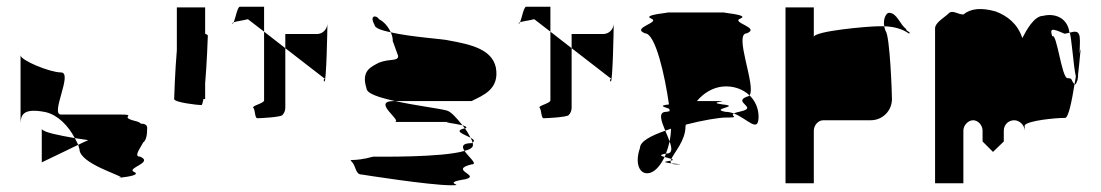

<svg xmlns="http://www.w3.org/2000/svg" viewBox="-20 -732 3269 570"><path d="M41 -367C42 -393 52 -412 116 -399C153 -390 183 -358 202 -322C216 -320 228 -318 242 -316C231 -311 222 -307 212 -302C214 -298 214 -293 216 -289C216 -247 339 -212 340 -205C359 -207 399 -213 377 -222C356 -234 437 -249 396 -267C376 -267 396 -291 405 -309C413 -315 417 -328 417 -352C417 -361 410 -365 398 -365C396 -368 390 -371 377 -374C332 -386 392 -392 333 -392H161C128 -392 198 -517 161 -517C128 -517 41 -553 41 -568ZM104 -250C104 -250 156 -275 212 -302C209 -309 206 -315 202 -322C156 -330 109 -339 104 -349ZM340 -205C333 -204 328 -204 333 -204C338 -204 340 -204 340 -204Z M497 -438C497 -428 567 -420 578 -420C580 -420 582 -427 584 -438H589V-484C594 -542 597 -620 597 -626C597 -628 594 -630 589 -632V-710H505V-583C500 -525 497 -444 497 -438Z M670 -662C671 -661 673 -663 674 -666C671 -665 669 -663 670 -662ZM674 -666C682 -669 701 -671 716 -675L764 -638V-712H692C685 -712 679 -678 674 -666ZM692 -694ZM732 -412C738 -406 736 -381 744 -381C753 -381 811 -384 818 -390C824 -396 827 -404 827 -412V-589L764 -638V-434C764 -425 726 -418 732 -412ZM827 -589 942 -500C950 -500 936 -497 943 -490C949 -484 952 -647 952 -661C951 -644 937 -631 921 -631H827ZM952 -661C952 -661 952 -662 952 -662C952 -662 952 -662 952 -662Z M1025 -251C1037 -239 1035 -214 1053 -214C1053 -214 1254 -182 1319 -182C1367 -182 1284 -188 1362 -200C1408 -212 1311 -227 1380 -244C1400 -244 1371 -266 1359 -284C1292 -264 1103 -267 1088 -267C1027 -250 1013 -263 1025 -251ZM1068 -470C1068 -454 1107 -442 1153 -432H1380C1414 -449 1464 -467 1452 -532C1440 -586 1378 -600 1312 -612C1299 -616 1200 -622 1140 -636C1145 -626 1146 -617 1146 -610L1162 -566C1162 -549 1139 -559 1105 -546C1083 -534 1051 -523 1068 -470ZM1092 -658C1092 -649 1112 -642 1140 -636C1133 -652 1120 -668 1105 -675C1099 -687 1075 -689 1092 -658ZM1150 -370H1319C1284 -370 1329 -366 1353 -360C1336 -381 1319 -401 1306 -404C1284 -410 1211 -419 1153 -432H1150C1079 -432 1181 -370 1150 -370ZM1353 -360C1355 -357 1358 -354 1360 -351H1362C1368 -354 1363 -357 1353 -360ZM1359 -284C1375 -288 1384 -294 1384 -301C1384 -303 1384 -306 1383 -309C1382 -308 1381 -308 1380 -307C1351 -307 1351 -296 1359 -284ZM1360 -351C1324 -343 1359 -333 1377 -323C1373 -331 1367 -342 1360 -351ZM1377 -323C1380 -318 1382 -313 1383 -309C1391 -314 1386 -318 1377 -323Z M1520 -662C1521 -661 1523 -663 1524 -666C1521 -665 1519 -663 1520 -662ZM1524 -666C1532 -669 1551 -671 1566 -675L1614 -638V-712H1542C1535 -712 1529 -678 1524 -666ZM1542 -694ZM1582 -412C1588 -406 1586 -381 1594 -381C1603 -381 1661 -384 1668 -390C1674 -396 1677 -404 1677 -412V-589L1614 -638V-434C1614 -425 1576 -418 1582 -412ZM1677 -589 1792 -500C1800 -500 1786 -497 1793 -490C1799 -484 1802 -647 1802 -661C1801 -644 1787 -631 1771 -631H1677ZM1802 -661C1802 -661 1802 -662 1802 -662C1802 -662 1802 -662 1802 -662Z M1880 -293C1862 -242 1882 -208 1913 -220C1928 -226 1942 -243 1953 -266C1942 -269 1935 -272 1957 -276C1961 -287 1965 -299 1968 -312C1964 -322 1960 -333 1955 -344C1912 -329 1880 -312 1880 -293ZM1895 -633C1926 -633 1954 -507 1966 -422C1931 -418 1955 -414 1967 -409C1967 -407 1968 -404 1968 -402C1966 -401 1962 -401 1958 -400C1933 -400 1943 -373 1955 -344C1961 -346 1966 -348 1972 -350C1972 -337 1970 -324 1968 -312C1975 -292 1977 -276 1958 -276H1957C1956 -272 1955 -269 1953 -266C1959 -264 1968 -262 1973 -260C1982 -280 2015 -315 2015 -356C2015 -358 2016 -360 2016 -362C2066 -375 2115 -383 2134 -383C2182 -383 2145 -387 2159 -395C2151 -398 2142 -400 2134 -400C2084 -409 2183 -416 2125 -422C2071 -429 2163 -432 2104 -432H2049C2069 -456 2096 -472 2125 -475C2156 -478 2185 -468 2205 -449C2226 -475 2157 -633 2197 -633C2239 -650 2148 -665 2178 -677C2209 -689 2109 -695 2134 -695H1958C1983 -695 1883 -689 1913 -677C1943 -665 1852 -650 1895 -633ZM1966 -254C1944 -251 1958 -249 1974 -247C1971 -249 1970 -252 1971 -255C1970 -255 1968 -254 1966 -254ZM1971 -255C1981 -257 1979 -258 1973 -260C1972 -258 1971 -257 1971 -255ZM1974 -247C1977 -245 1981 -244 1989 -244C2012 -244 1992 -245 1974 -247ZM2159 -395C2200 -379 2232 -335 2232 -386C2232 -410 2222 -433 2205 -449C2203 -447 2200 -445 2197 -445C2154 -428 2233 -413 2178 -401C2168 -399 2162 -397 2159 -395Z M2312 -188H2396V-344C2396 -360 2409 -375 2424 -375H2565C2600 -375 2628 -403 2628 -438C2628 -454 2622 -627 2609 -640C2607 -645 2606 -650 2605 -654H2587C2559 -654 2396 -640 2396 -622V-710H2312ZM2605 -654C2633 -653 2658 -647 2679 -632C2685 -638 2670 -638 2670 -646C2651 -660 2643 -694 2619 -694C2612 -694 2601 -678 2605 -654Z M2756 -188H2840V-344C2840 -360 2854 -375 2869 -375C2883 -375 2897 -361 2897 -344V-312L2928 -281L2960 -312V-344C2960 -361 2973 -375 2991 -375C3007 -375 3022 -360 3022 -344V-360C3031 -374 3113 -382 3142 -382C3152 -382 3162 -432 3170 -482C3158 -494 3166 -500 3149 -500C3132 -500 3117 -637 3104 -624C3096 -648 3102 -649 3140 -632C3145 -632 3150 -634 3155 -635C3149 -682 3108 -693 3077 -685C3050 -685 3027 -642 3015 -619C3001 -662 2970 -685 2936 -698C2893 -710 2862 -707 2840 -689C2823 -689 2808 -704 2796 -692C2784 -680 2756 -665 2756 -648ZM3155 -634C3160 -639 3167 -530 3174 -505C3173 -497 3171 -490 3170 -482C3172 -480 3175 -483 3177 -490C3178 -491 3179 -494 3180 -499L3179 -498V-500H3180C3181 -504 3180 -509 3181 -515C3185 -548 3188 -591 3188 -580C3188 -589 3187 -585 3185 -573C3186 -595 3186 -612 3186 -612C3186 -644 3171 -639 3155 -635ZM3180 -500C3180 -500 3180 -499 3180 -499C3180 -499 3180 -500 3180 -500Z"/></svg>

Font: bitstorm
Style: cn
Weight: 400
Version: Version 0.2